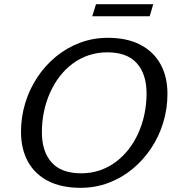

<svg xmlns="http://www.w3.org/2000/svg" viewBox="-20 -889 840 919"><path d="M180.5 -256Q180.5 -164 226.8 -111.8Q273 -59.5 369 -59.5Q416 -59.5 457.2 -73.5Q498.5 -87.5 533.2 -113.2Q568 -139 595.5 -174.2Q623 -209.5 642.2 -252.2Q661.5 -295 671.5 -343Q681.5 -391 681.5 -442Q681.5 -533.5 635.2 -586Q589 -638.5 493 -638.5Q446 -638.5 404.5 -624.5Q363 -610.5 328.2 -584.8Q293.5 -559 266.2 -523.8Q239 -488.5 219.8 -445.8Q200.5 -403 190.5 -355Q180.5 -307 180.5 -256ZM781.5 -440Q781.5 -368.5 761.2 -302Q741 -235.5 703.2 -179Q665.5 -122.5 614 -80Q562.5 -37.5 499.5 -13.8Q436.5 10 365.5 10Q274 10 210.2 -22.8Q146.5 -55.5 113.5 -116Q80.5 -176.5 80.5 -258Q80.5 -329 100.8 -395.5Q121 -462 158.5 -518.8Q196 -575.5 247.8 -618Q299.5 -660.5 362.5 -684.2Q425.5 -708 496 -708Q588 -708 651.5 -675Q715 -642 748.2 -582Q781.5 -522 781.5 -440ZM421.5 -811 439.5 -869H713.5L696.5 -811Z"/></svg>

Font: Newsreader 9pt
Style: Italic
Weight: 400
Italic angle: -17°
Designer: Hugues Gentile
Foundry: Production Type
Version: Version 1.003